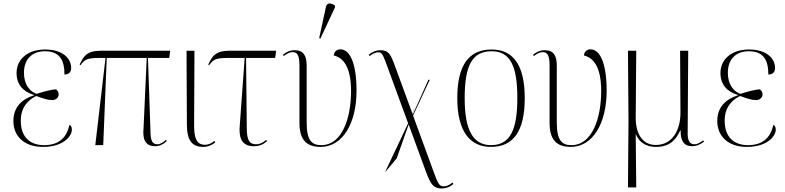

<svg xmlns="http://www.w3.org/2000/svg" viewBox="-20 -824 4457 1090"><path d="M224 10C340 10 388 -51 388 -88C388 -103 383 -111 374 -115C357 -35 307 0 230 0C155 0 98 -41 98 -139C98 -219 144 -259 186 -279C230 -263 251 -256 277 -256C296 -256 313 -269 313 -288C313 -302 306 -310 298 -317C269 -315 235 -306 187 -291C148 -306 116 -344 116 -411C116 -487 161 -533 235 -533C320 -533 346 -481 346 -401C370 -401 384 -414 384 -438C384 -490 339 -543 236 -543C139 -543 74 -489 74 -409C74 -345 111 -303 173 -285V-283C106 -262 56 -217 56 -137C56 -51 117 10 224 10Z M521 0H566L586 -495H813L795 -98C789 -38 801 6 861 6C884 6 905 -3 927 -23L922 -30C907 -16 890 -5 874 -5C847 -5 834 -20 834 -84L820 -495H941L946 -536H554C473 -536 455 -506 432 -457L437 -454C461 -487 477 -495 542 -495H579Z M1135 10C1160 10 1186 -1 1202 -16L1197 -24C1180 -10 1164 -2 1144 -2C1089 -2 1082 -53 1082 -118L1084 -536H1039L1041 -118C1041 -29 1068 10 1135 10Z M1420 6C1453 6 1474 -3 1496 -23L1491 -30C1477 -17 1458 -5 1433 -5C1394 -5 1381 -32 1381 -97L1377 -495H1542L1548 -536H1284C1203 -536 1185 -506 1162 -457L1167 -454C1191 -487 1207 -495 1272 -495H1369L1341 -109C1336 -50 1347 6 1420 6Z M1799 -605 1882 -783V-792C1860 -808 1836 -812 1830 -783L1792 -608ZM1800 10C1924 10 2004 -122 2004 -309C2004 -459 1969 -544 1912 -544C1896 -544 1877 -534 1875 -509C1927 -497 1973 -447 1973 -307C1973 -157 1924 0 1804 0C1749 0 1721 -28 1721 -128V-450C1721 -508 1704 -539 1651 -539C1627 -539 1606 -530 1586 -513L1591 -506C1613 -523 1627 -528 1642 -528C1667 -528 1680 -510 1680 -453V-126C1680 -33 1718 10 1800 10Z M2165 155 2232 75 2300 -117 2399 153C2425 222 2440 246 2488 246C2512 246 2536 237 2554 220L2549 212C2530 228 2513 234 2500 234C2473 234 2466 219 2438 141L2325 -168L2420 -371H2412L2323 -173L2322 -179L2336 -221L2321 -180L2223 -447C2198 -516 2187 -539 2138 -539C2115 -539 2093 -530 2073 -513L2078 -506C2100 -522 2115 -527 2127 -527C2146 -527 2152 -517 2169 -473L2297 -124Z M2767 10C2893 10 2959 -77 2959 -267C2959 -455 2893 -543 2771 -543C2641 -543 2576 -453 2576 -267C2576 -78 2648 10 2767 10ZM2768 0C2664 0 2618 -87 2618 -267C2618 -451 2660 -533 2770 -533C2875 -533 2917 -454 2917 -267C2917 -91 2878 0 2768 0Z M3220 10C3344 10 3424 -122 3424 -309C3424 -459 3389 -544 3332 -544C3316 -544 3297 -534 3295 -509C3347 -497 3393 -447 3393 -307C3393 -157 3344 0 3224 0C3169 0 3141 -28 3141 -128V-450C3141 -508 3124 -539 3071 -539C3047 -539 3026 -530 3006 -513L3011 -506C3033 -523 3047 -528 3062 -528C3087 -528 3100 -510 3100 -453V-126C3100 -33 3138 10 3220 10Z M3545 240H3592L3589 -60H3591C3604 -27 3637 10 3704 10C3776 10 3816 -25 3842 -84H3844C3843 -20 3865 6 3910 6C3934 6 3955 -3 3977 -20L3972 -27C3952 -13 3939 -5 3923 -5C3893 -5 3883 -29 3884 -72L3887 -536H3841L3843 -186C3844 -88 3799 -1 3703 -1C3627 -1 3588 -65 3589 -159L3592 -536H3545L3548 -134Z M4220 10C4336 10 4384 -51 4384 -88C4384 -103 4379 -111 4370 -115C4353 -35 4303 0 4226 0C4151 0 4094 -41 4094 -139C4094 -219 4140 -259 4182 -279C4226 -263 4247 -256 4273 -256C4292 -256 4309 -269 4309 -288C4309 -302 4302 -310 4294 -317C4265 -315 4231 -306 4183 -291C4144 -306 4112 -344 4112 -411C4112 -487 4157 -533 4231 -533C4316 -533 4342 -481 4342 -401C4366 -401 4380 -414 4380 -438C4380 -490 4335 -543 4232 -543C4135 -543 4070 -489 4070 -409C4070 -345 4107 -303 4169 -285V-283C4102 -262 4052 -217 4052 -137C4052 -51 4113 10 4220 10Z"/></svg>

Font: Noto Serif Display SemiCondensed ExtraLight
Style: Regular
Weight: 200
Width: 4
Designer: Monotype Design Team
Foundry: Monotype Imaging Inc.
Version: Version 2.009